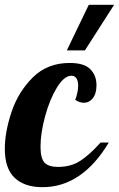

<svg xmlns="http://www.w3.org/2000/svg" viewBox="-33 -770 493 796"><path d="M335 -750H440L319 -561H244ZM-13 -153Q-13 -222 14.5 -305Q42 -388 102.5 -448.5Q163 -509 256 -509Q316 -509 341.5 -483Q367 -457 367 -417Q367 -382 352 -363Q337 -344 314 -344Q297 -344 279 -356Q291 -389 291 -415Q291 -434 284 -445Q277 -456 263 -456Q233 -456 203 -407Q173 -358 154 -288Q135 -218 135 -162Q135 -113 152 -95.5Q169 -78 207 -78Q261 -78 299.5 -103Q338 -128 384 -179H418Q307 6 143 6Q69 6 28 -32.5Q-13 -71 -13 -153Z"/></svg>

Font: Lobster
Style: Regular
Weight: 400
Designer: Impallari Type
Foundry: Impallari Type
Version: Version 2.100